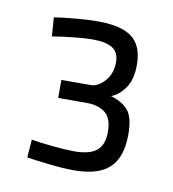

<svg xmlns="http://www.w3.org/2000/svg" viewBox="-50 -844 379 420"><g transform="rotate(10 140.0 -634.0)"><path d="M140 -469Q117 -469 85.5 -472.5Q54 -476 35 -479L38 -519Q55 -516 85 -513Q115 -510 133 -510Q168 -510 183.5 -523Q199 -536 199 -564Q199 -595 183.5 -607Q168 -619 144 -619H79V-659H144Q160 -659 175 -675.5Q190 -692 190 -718Q190 -739 176 -748.5Q162 -758 132 -758Q112 -758 85.5 -755Q59 -752 42 -749L39 -791Q59 -794 86.5 -796.5Q114 -799 136 -799Q188 -799 212 -780.5Q236 -762 236 -720Q236 -687 222.5 -668Q209 -649 192 -643Q217 -636 230.5 -620.5Q244 -605 244 -567Q244 -516 219 -492.5Q194 -469 140 -469Z"/></g></svg>

Font: Cairo Play Light
Style: Regular
Weight: 300
Version: Version 3.119